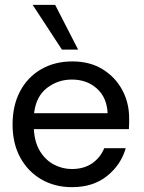

<svg xmlns="http://www.w3.org/2000/svg" viewBox="-20 -762 597 794"><path d="M278 12Q206 12 150.5 -20.5Q95 -53 63.5 -111Q32 -169 32 -247Q32 -326 63 -384.5Q94 -443 150 -475.5Q206 -508 279 -508Q352 -508 404.5 -475.5Q457 -443 485.5 -390Q514 -337 514 -274Q514 -264 514 -252.5Q514 -241 513 -228H120Q123 -173 145.5 -136.5Q168 -100 203 -81.5Q238 -63 277 -63Q327 -63 361 -86.5Q395 -110 411 -149H500Q480 -80 422.5 -34Q365 12 278 12ZM277 -433Q219 -433 174 -398Q129 -363 121 -294H425Q422 -359 380.5 -396Q339 -433 277 -433ZM236 -557 115 -742H208L303 -557Z"/></svg>

Font: HostGroteskRegular
Style: Regular
Weight: 400
Designer: Doukan Karapınar based on Poppins by Indian Type Foundry, Jonny Pinhorn
Foundry: Element Type
Version: Version 1.001; ttfautohint (v1.8.4.7-5d5b)